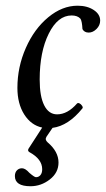

<svg xmlns="http://www.w3.org/2000/svg" viewBox="-20 -436 371 673"><path d="M86.9 216.8Q32.2 216.8 32.2 181.2Q32.2 168.5 39.3 161.1Q46.4 153.8 57.1 153.8Q68.8 153.8 83 169.9Q100.6 185.1 106 185.1Q115.7 185.1 121.8 177.7Q127.9 170.4 127.9 157.2Q127.9 121.6 83 97.2Q75.7 92.8 80.1 85L127.9 11.2Q88.9 2.9 64.9 -34.9Q41 -72.8 41 -127.9Q41 -201.2 70.6 -268.1Q100.1 -335 149.2 -375.5Q198.2 -416 252 -416Q285.6 -416 308.3 -401.1Q331.1 -386.2 331.1 -363.8Q331.1 -347.2 318.4 -334.5Q305.7 -321.8 291 -321.8Q275.4 -321.8 269 -334Q267.6 -361.3 262.2 -370.1Q252 -381.8 231 -381.8Q182.6 -381.8 150.9 -318.1Q119.1 -254.4 119.1 -157.2Q119.1 -98.1 135 -66.7Q150.9 -35.2 180.2 -35.2Q216.8 -35.2 250 -73.2Q253.4 -76.2 258.5 -73.7Q263.7 -71.3 267.6 -65.4Q271.5 -59.6 269 -56.2Q219.7 4.9 164.1 12.2L143.1 43Q136.2 53.7 147 63Q185.1 95.2 185.1 133.8Q185.1 169.4 154.5 193.1Q124 216.8 86.9 216.8Z"/></svg>

Font: Junicode SmCond Medium
Style: Italic
Weight: 500
Width: 4
Italic angle: -11°
Designer: Peter S. Baker
Version: Version 2.206